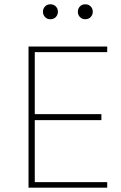

<svg xmlns="http://www.w3.org/2000/svg" viewBox="-20 -864 555 884"><path d="M473.6 -25.4H140.1V-311H446.8V-338.4H140.1V-624H473.6V-649.9H111.3V0H473.6ZM177.7 -810.1Q177.7 -795.9 187.3 -785.6Q196.8 -775.4 211.9 -775.4Q227.5 -775.4 237.1 -785.6Q246.6 -795.9 246.6 -810.1Q246.6 -824.2 237.1 -834.2Q227.5 -844.2 211.9 -844.2Q196.8 -844.2 187.3 -834.2Q177.7 -824.2 177.7 -810.1ZM338.4 -810.1Q338.4 -795.9 347.9 -785.6Q357.4 -775.4 372.6 -775.4Q388.2 -775.4 397.7 -785.6Q407.2 -795.9 407.2 -810.1Q407.2 -824.2 397.7 -834.2Q388.2 -844.2 372.6 -844.2Q357.4 -844.2 347.9 -834.2Q338.4 -824.2 338.4 -810.1Z"/></svg>

Font: Estedad-FD-VF Thin
Style: Regular
Weight: 100
Designer: Amin Abedi
Version: Version 5.0